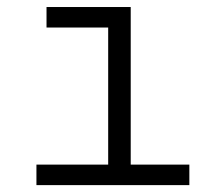

<svg xmlns="http://www.w3.org/2000/svg" viewBox="-20 -538 626 558"><path d="M85.9 0H530.3V-59.6H359.9V-517.6H115.2V-458H294.4V-59.6H85.9Z"/></svg>

Font: Cascadia Code PL Light
Style: Regular
Weight: 300
Monospace: yes
Designer: Aaron Bell
Foundry: Saja Typeworks
Version: Version 2404.023